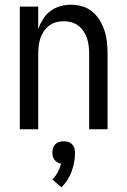

<svg xmlns="http://www.w3.org/2000/svg" viewBox="-20 -548 540 814"><path d="M64 0V-520H142V-425Q150 -447 162.5 -467Q175 -487 193.5 -501Q212 -515 235 -521.5Q258 -528 281 -528Q306 -528 329.5 -521Q353 -514 372 -498Q391 -482 403.5 -461Q416 -440 423.5 -416.5Q431 -393 433.5 -368.5Q436 -344 436 -320V0H358V-320Q358 -337 356 -353.5Q354 -370 349 -385.5Q344 -401 334.5 -415Q325 -429 312 -439Q299 -449 283 -453.5Q267 -458 250 -458Q233 -458 217 -453.5Q201 -449 188 -439Q175 -429 165.5 -415Q156 -401 151 -385.5Q146 -370 144 -353.5Q142 -337 142 -320V0ZM240 246 202 213Q216 199 225 181.5Q234 164 239 146Q231 145 223.5 140.5Q216 136 211 129.5Q206 123 204 115Q202 107 202 99Q202 89 205 79.5Q208 70 214.5 63.5Q221 57 230.5 54Q240 51 250 51Q260 51 269.5 54Q279 57 285.5 63.5Q292 70 295 79.5Q298 89 298 99Q298 119 294.5 139Q291 159 284 178Q277 197 266 214.5Q255 232 240 246Z"/></svg>

Font: Huly
Style: Regular
Weight: 400
Designer: Belleve Invis
Foundry: Belleve Invis
Version: Version 33.2.5; ttfautohint (v1.8.4)